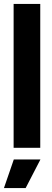

<svg xmlns="http://www.w3.org/2000/svg" viewBox="-33 -749 261 973"><path d="M36 0V-729H171V0ZM-13 204 37 59H172L97 204Z"/></svg>

Font: Mona Sans Condensed
Style: Bold
Weight: 700
Width: 3
Designer: Deni Anggara
Foundry: GitHub
Version: Version 2.000